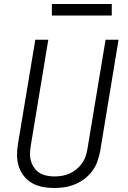

<svg xmlns="http://www.w3.org/2000/svg" viewBox="-20 -934 640 962"><path d="M251 8Q222 8 193.5 2.5Q165 -3 141 -16.5Q117 -30 100 -51.5Q83 -73 74.5 -99Q66 -125 65.5 -154.5Q65 -184 70 -213L157 -735H222L134 -203Q131 -184 130.5 -164Q130 -144 135.5 -126Q141 -108 152 -92.5Q163 -77 178.5 -67.5Q194 -58 213.5 -54Q233 -50 252 -50Q271 -50 290 -53Q309 -56 327.5 -64Q346 -72 362 -85Q378 -98 390 -114.5Q402 -131 408.5 -149.5Q415 -168 418 -187L509 -735H574L482 -177Q477 -151 468 -125.5Q459 -100 442.5 -77.5Q426 -55 403.5 -38Q381 -21 355.5 -10.5Q330 0 303.5 4Q277 8 251 8ZM240 -856V-914H540V-856Z"/></svg>

Font: Iosevka Curly LtExObl
Style: Regular
Weight: 300
Width: 7
Italic angle: -9°
Monospace: yes
Designer: Belleve Invis
Foundry: Belleve Invis
Version: Version 11.1.0; ttfautohint (v1.8.3)